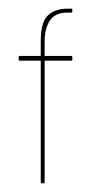

<svg xmlns="http://www.w3.org/2000/svg" viewBox="-20 -423 212 443"><path d="M145 -283H83V-4Q83 0 81 0H77Q74 0 74 -4V-283H25Q23 -283 23 -286V-290Q23 -294 25 -294H74V-328Q74 -372 90.5 -387.5Q107 -403 136 -403H145Q147 -403 147 -400V-398Q147 -394 145 -394H136Q107 -394 95 -375.5Q83 -357 83 -327V-294H145Q147 -294 147 -290V-286Q147 -283 145 -283Z"/></svg>

Font: Chathura Thin
Style: Regular
Weight: 250
Designer: Appaji Ambarisha Darbha
Foundry: Aditya Fonts
Version: Version 1.002 2016